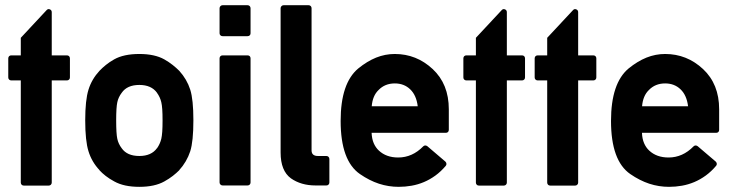

<svg xmlns="http://www.w3.org/2000/svg" viewBox="-20 -722 2866 748"><path d="M72.8 1Q67.4 1 64.2 -2.4Q61 -5.9 61 -10.7V-408.7H23.9Q19 -408.7 15.6 -411.9Q12.2 -415 12.2 -420.4V-494.6Q12.2 -500 15.6 -503.2Q19 -506.3 23.9 -506.3H61V-574.7L161.6 -682.6Q167 -688.5 174.3 -685.5Q181.6 -682.6 181.6 -674.3V-506.3H240.7Q245.6 -506.3 249 -503.2Q252.4 -500 252.4 -494.6V-420.4Q252.4 -415 249 -411.9Q245.6 -408.7 240.7 -408.7H181.6V-10.7Q181.6 -5.9 178.2 -2.4Q174.8 1 169.9 1Z M312 -253.4Q312 -332 324.7 -372.6Q337.4 -413.6 367.7 -446.3Q378.9 -458 392.8 -469.2Q406.7 -480.5 424.8 -490.7Q461.9 -511.7 522.9 -511.7Q582.5 -511.7 620.1 -490.7Q638.7 -480 652.8 -468.8Q667 -457.5 678.2 -446.3Q708 -413.6 721.2 -372.6Q733.4 -334 733.4 -253.4Q733.4 -171.4 721.2 -132.8Q707.5 -91.3 678.2 -59.1H678.7Q667.5 -47.9 653.1 -36.6Q638.7 -25.4 620.1 -15.1Q582.5 5.9 522.9 5.9Q462.9 5.9 425.3 -15.1Q406.2 -25.4 391.8 -36.6Q377.4 -47.9 367.2 -59.1H367.7Q337.4 -91.3 324.7 -132.8Q312 -173.3 312 -253.4ZM613.3 -252.4Q613.3 -278.8 612.1 -296.4Q610.8 -314 608.4 -323.7Q604 -343.3 591.3 -360.8L591.8 -360.4Q569.8 -391.1 522.9 -391.1Q475.1 -391.1 454.1 -360.4Q447.8 -352.1 443.4 -342.8Q439 -333.5 437 -323.7Q432.6 -303.7 432.6 -253.4Q432.6 -200.7 437 -181.2Q439 -171.4 443.4 -162.1Q447.8 -152.8 454.1 -144.5Q475.1 -114.3 522.9 -114.3Q569.8 -114.3 591.8 -145V-144.5Q603.5 -161.1 608.4 -181.2Q610.8 -191.4 612.1 -209Q613.3 -226.6 613.3 -252.4Z M847.2 0.5Q842.3 0.5 838.9 -2.9Q835.4 -6.3 835.4 -11.2V-494.6Q835.4 -500 838.9 -503.2Q842.3 -506.3 847.2 -506.3H944.3Q949.7 -506.3 952.9 -503.2Q956.1 -500 956.1 -494.6V-11.2Q956.1 -6.3 952.9 -2.9Q949.7 0.5 944.3 0.5ZM847.2 -581.1Q842.3 -581.1 838.9 -584.2Q835.4 -587.4 835.4 -592.3V-689.9Q835.4 -694.8 838.9 -698.2Q842.3 -701.7 847.2 -701.7H944.3Q949.7 -701.7 952.9 -698.2Q956.1 -694.8 956.1 -689.9V-592.3Q956.1 -587.4 952.9 -584.2Q949.7 -581.1 944.3 -581.1Z M1073.2 -689.9Q1073.2 -694.8 1076.7 -698.2Q1080.1 -701.7 1085 -701.7H1182.1Q1187.5 -701.7 1190.7 -698.2Q1193.8 -694.8 1193.8 -689.9V-136.2Q1193.8 -114.3 1218.8 -114.3H1251.5Q1256.8 -114.3 1260 -110.8Q1263.2 -107.4 1263.2 -102.5V-11.2Q1263.2 -6.3 1260 -2.9Q1256.8 0.5 1251.5 0.5H1209Q1152.8 0.5 1113.3 -27.3Q1073.2 -56.6 1073.2 -127.9Z M1728.5 -216.3Q1728.5 -210.9 1725.3 -207.8Q1722.2 -204.6 1717.3 -204.6H1427.7Q1428.7 -181.2 1436 -164.1Q1443.4 -147 1456.1 -135.3Q1484.9 -108.4 1531.2 -108.4Q1586.4 -108.4 1628.9 -151.9Q1632.3 -155.3 1636.7 -155.3Q1641.1 -155.3 1645 -152.3L1715.3 -92.3Q1718.8 -88.9 1719.2 -84.2Q1719.7 -79.6 1716.8 -76.2Q1697.8 -53.7 1676.3 -38.1Q1654.8 -22.5 1631.6 -12.7Q1608.4 -2.9 1583.5 1.5Q1558.6 5.9 1533.2 5.9Q1493.7 5.9 1456.3 -6.3Q1418.9 -18.6 1382.3 -43.9Q1307.1 -95.7 1307.1 -251Q1307.1 -397.9 1375.5 -455.1Q1410.2 -483.4 1445.3 -497.6Q1480.5 -511.7 1518.1 -511.7Q1602.5 -511.7 1665.5 -453.1Q1728.5 -394.5 1728.5 -296.4ZM1607.4 -308.1Q1602.1 -351.1 1578.1 -374Q1554.2 -397 1518.1 -397Q1479.5 -397 1454.6 -371.1Q1431.6 -349.1 1428.2 -308.1Z M1845.7 1Q1840.3 1 1837.2 -2.4Q1834 -5.9 1834 -10.7V-408.7H1796.9Q1792 -408.7 1788.6 -411.9Q1785.2 -415 1785.2 -420.4V-494.6Q1785.2 -500 1788.6 -503.2Q1792 -506.3 1796.9 -506.3H1834V-574.7L1934.6 -682.6Q1939.9 -688.5 1947.3 -685.5Q1954.6 -682.6 1954.6 -674.3V-506.3H2013.7Q2018.6 -506.3 2022 -503.2Q2025.4 -500 2025.4 -494.6V-420.4Q2025.4 -415 2022 -411.9Q2018.6 -408.7 2013.7 -408.7H1954.6V-10.7Q1954.6 -5.9 1951.2 -2.4Q1947.8 1 1942.9 1Z M2123.5 1Q2118.2 1 2115 -2.4Q2111.8 -5.9 2111.8 -10.7V-408.7H2074.7Q2069.8 -408.7 2066.4 -411.9Q2063 -415 2063 -420.4V-494.6Q2063 -500 2066.4 -503.2Q2069.8 -506.3 2074.7 -506.3H2111.8V-574.7L2212.4 -682.6Q2217.8 -688.5 2225.1 -685.5Q2232.4 -682.6 2232.4 -674.3V-506.3H2291.5Q2296.4 -506.3 2299.8 -503.2Q2303.2 -500 2303.2 -494.6V-420.4Q2303.2 -415 2299.8 -411.9Q2296.4 -408.7 2291.5 -408.7H2232.4V-10.7Q2232.4 -5.9 2229 -2.4Q2225.6 1 2220.7 1Z M2781.7 -216.3Q2781.7 -210.9 2778.6 -207.8Q2775.4 -204.6 2770.5 -204.6H2481Q2481.9 -181.2 2489.3 -164.1Q2496.6 -147 2509.3 -135.3Q2538.1 -108.4 2584.5 -108.4Q2639.6 -108.4 2682.1 -151.9Q2685.5 -155.3 2689.9 -155.3Q2694.3 -155.3 2698.2 -152.3L2768.6 -92.3Q2772 -88.9 2772.5 -84.2Q2772.9 -79.6 2770 -76.2Q2751 -53.7 2729.5 -38.1Q2708 -22.5 2684.8 -12.7Q2661.6 -2.9 2636.7 1.5Q2611.8 5.9 2586.4 5.9Q2546.9 5.9 2509.5 -6.3Q2472.2 -18.6 2435.5 -43.9Q2360.4 -95.7 2360.4 -251Q2360.4 -397.9 2428.7 -455.1Q2463.4 -483.4 2498.5 -497.6Q2533.7 -511.7 2571.3 -511.7Q2655.8 -511.7 2718.8 -453.1Q2781.7 -394.5 2781.7 -296.4ZM2660.6 -308.1Q2655.3 -351.1 2631.3 -374Q2607.4 -397 2571.3 -397Q2532.7 -397 2507.8 -371.1Q2484.9 -349.1 2481.4 -308.1Z"/></svg>

Font: Alte DIN 1451 Mittelschrift
Style: Bold
Weight: 700
Designer: Peter Wiegel
Foundry: Peter Wiegel
Version: Version 1.003